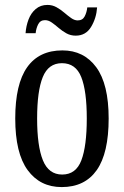

<svg xmlns="http://www.w3.org/2000/svg" viewBox="-20 -751 504 781"><path d="M231 10Q143 10 92.5 -59Q42 -128 42 -269Q42 -409 90.5 -477.5Q139 -546 234 -546Q321 -546 371.5 -477.5Q422 -409 422 -269Q422 -128 373.5 -59Q325 10 231 10ZM233 -41Q289 -41 311 -99Q333 -157 333 -269Q333 -381 310.5 -437.5Q288 -494 232 -494Q177 -494 154 -437.5Q131 -381 131 -269Q131 -157 154.5 -99Q178 -41 233 -41ZM288 -606Q267 -606 250 -615.5Q233 -625 218.5 -637.5Q204 -650 190.5 -659.5Q177 -669 163 -669Q144 -669 135.5 -652.5Q127 -636 125 -616H84Q86 -645 96 -671.5Q106 -698 125.5 -714.5Q145 -731 173 -731Q193 -731 210 -721.5Q227 -712 241.5 -699.5Q256 -687 269.5 -677.5Q283 -668 296 -668Q316 -668 324.5 -684.5Q333 -701 335 -721H375Q372 -677 350.5 -641.5Q329 -606 288 -606Z"/></svg>

Font: Noto Serif ExtraCondensed
Style: Regular
Weight: 400
Width: 2
Designer: Monotype Design Team
Foundry: Monotype Imaging Inc.
Version: Version 2.015